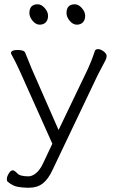

<svg xmlns="http://www.w3.org/2000/svg" viewBox="-20 -713 540 895"><path d="M290 -652Q290 -693 329 -693Q346 -693 361.5 -675.5Q377 -658 377 -639Q377 -620 366.5 -609Q356 -598 338 -598Q320 -598 305 -616Q290 -634 290 -652ZM117 -652Q117 -693 156 -693Q173 -693 188.5 -675.5Q204 -658 204 -639Q204 -620 193.5 -609Q183 -598 165 -598Q147 -598 132 -616Q117 -634 117 -652ZM31 -465Q31 -480 62.5 -480Q94 -480 98 -466Q112 -430 128 -392L253 -107L385 -382Q406 -426 422 -475Q425 -484 437 -484Q449 -484 463 -473.5Q477 -463 477 -452.5Q477 -442 471.5 -431.5Q466 -421 455 -400.5Q444 -380 435 -362L224 81Q205 122 179.5 142Q154 162 116 162H106Q87 162 63.5 158Q40 154 17 135Q12 132 12 121Q12 110 21 95.5Q30 81 39 81Q48 81 60.5 95Q73 109 113 109Q129 109 147 95Q165 81 180 50L224 -43L74 -378Q52 -426 41.5 -444.5Q31 -463 31 -465Z"/></svg>

Font: LXGW WenKai Lite Light
Style: Regular
Weight: 300
Designer: LXGW / Fontworks Inc.
Foundry: LXGW / Fontworks Inc.
Version: Version 1.511; March 25, 2025